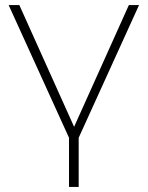

<svg xmlns="http://www.w3.org/2000/svg" viewBox="-20 -540 580 754"><path d="M251 194H289V1L526 -520H486L271 -42L56 -520H14L251 1Z"/></svg>

Font: Montserrat-Alt1 ExtLt
Style: Regular
Weight: 200
Designer: Differentunic
Foundry: Differentunic
Version: Version 7.222